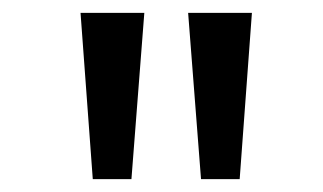

<svg xmlns="http://www.w3.org/2000/svg" viewBox="-20 -749 501 298"><path d="M124 -471H184L204 -729H105ZM292 -471H352L371 -729H272Z"/></svg>

Font: Noto Sans Devanagari UI Condensed
Style: Regular
Weight: 400
Width: 3
Designer: Jelle Bosma - Monotype Design Team
Foundry: Monotype Imaging Inc.
Version: Version 2.003